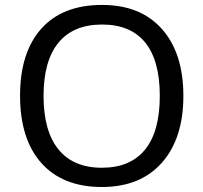

<svg xmlns="http://www.w3.org/2000/svg" viewBox="-20 -745 821 775"><path d="M155.8 -357.9Q155.8 -216.3 215.8 -142.1Q275.9 -67.9 391.1 -67.9Q505.9 -67.9 565.4 -141.1Q625 -214.4 625 -357.9Q625 -501 565.9 -573.5Q506.8 -646 392.1 -646Q275.9 -646 215.8 -572.5Q155.8 -499 155.8 -357.9ZM720.2 -357.9Q720.2 -186.5 633.5 -88.4Q546.9 9.8 391.1 9.8Q233.4 9.8 147.2 -86.7Q61 -183.1 61 -358.9Q61 -533.2 146.7 -629.2Q232.4 -725.1 392.1 -725.1Q547.4 -725.1 633.8 -627.7Q720.2 -530.3 720.2 -357.9Z"/></svg>

Font: NotoSans
Style: Regular
Weight: 400
Designer: Monotype Design team
Foundry: Monotype Imaging Inc.
Version: Version 1.04; ttfautohint (v1.4.1)